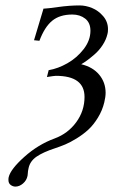

<svg xmlns="http://www.w3.org/2000/svg" viewBox="-20 -462 423 711"><path d="M37.1 229Q27.8 229 19.5 222.9Q11.2 216.8 11.2 204.1Q11.2 197.8 12.2 193.8Q19.5 164.1 70.3 118.7Q121.1 73.2 182.1 50.8Q231.4 32.7 262.2 -9.3Q293 -51.3 293 -103Q293 -181.2 187 -181.2Q181.2 -181.2 153.8 -176.8L160.2 -202.1Q194.8 -208 229.7 -227.8Q264.6 -247.6 289.8 -280Q314.9 -312.5 314.9 -348.1Q314.9 -377.9 295.4 -393.1Q275.9 -408.2 248 -408.2Q201.2 -408.2 173.1 -385Q145 -361.8 126 -311L106 -313L141.1 -430.2H145Q153.3 -430.2 195.3 -436Q237.3 -441.9 274.9 -441.9Q297.4 -441.9 320.8 -432.4Q344.2 -422.9 362.1 -402.1Q379.9 -381.3 379.9 -354Q379.9 -341.8 377.9 -335.9Q373 -314.9 360.1 -295.2Q347.2 -275.4 330.8 -261.2Q314.5 -247.1 302.7 -238.5Q291 -230 280.8 -224.1Q323.7 -213.9 347.4 -185.3Q371.1 -156.7 371.1 -118.2Q371.1 -103.5 366.2 -83Q358.9 -52.7 342.5 -26.1Q326.2 0.5 307.1 18.1Q288.1 35.6 263.9 50.5Q239.7 65.4 221.4 73Q203.1 80.6 184.1 86.9Q139.2 101.6 115.2 118.2Q91.3 134.8 85.9 160.2Q84.5 166 83.7 171.4Q83 176.8 82.8 181.9Q82.5 187 82 189Q78.6 206.1 65.2 217.5Q51.8 229 37.1 229Z"/></svg>

Font: Common Serif
Style: Italic
Weight: 400
Italic angle: -12°
Designer: Philipp H. Poll, Khaled Hosny
Foundry: Stefan Peev, Context Ltd.
Version: Version 1.026